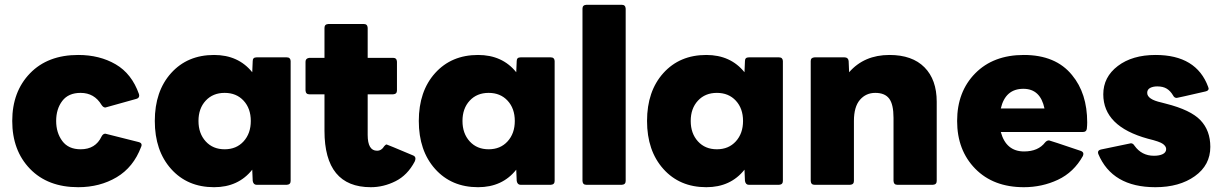

<svg xmlns="http://www.w3.org/2000/svg" viewBox="-20 -770 5083 800"><path d="M306 10Q179 10 105 -66.5Q31 -143 31 -266Q31 -388 105 -464.5Q179 -541 306 -541Q395 -541 462 -502Q529 -463 559 -378L560 -372Q560 -361 548 -358L419 -322Q410 -322 403 -333Q373 -383 316 -383Q265 -383 239.5 -349.5Q214 -316 214 -266Q214 -217 239.5 -182.5Q265 -148 316 -148Q378 -148 403 -201Q409 -213 419 -213L558 -178Q570 -175 570 -166Q570 -162 568 -158Q536 -73 466 -31.5Q396 10 306 10Z M872 10Q761 10 693 -66Q625 -142 625 -266Q625 -390 693 -465.5Q761 -541 872 -541Q973 -541 1031 -469L1033 -516Q1033 -531 1049 -531H1175Q1190 -531 1191 -516V-16Q1191 -1 1175 0H1049Q1036 0 1033 -16L1031 -63Q973 10 872 10ZM916 -148Q965 -148 995 -181Q1025 -214 1025 -266Q1025 -318 995 -350.5Q965 -383 916 -383Q867 -383 837 -350.5Q807 -318 807 -266Q807 -214 837 -181Q867 -148 916 -148Z M1525 10Q1332 10 1332 -225V-377H1269Q1254 -377 1253 -393V-513Q1253 -527 1269 -529H1332V-654Q1332 -669 1348 -670H1496Q1511 -670 1512 -654V-529H1618Q1633 -529 1634 -513V-393Q1634 -378 1618 -377H1512V-208Q1512 -142 1551 -142Q1570 -142 1581 -161Q1587 -168 1591 -168Q1593 -168 1702 -122Q1711 -118 1711 -109Q1711 -104 1708 -97Q1678 -40 1628 -15Q1578 10 1525 10Z M1972 10Q1861 10 1793 -66Q1725 -142 1725 -266Q1725 -390 1793 -465.5Q1861 -541 1972 -541Q2073 -541 2131 -469L2133 -516Q2133 -531 2149 -531H2275Q2290 -531 2291 -516V-16Q2291 -1 2275 0H2149Q2136 0 2133 -16L2131 -63Q2073 10 1972 10ZM2016 -148Q2065 -148 2095 -181Q2125 -214 2125 -266Q2125 -318 2095 -350.5Q2065 -383 2016 -383Q1967 -383 1937 -350.5Q1907 -318 1907 -266Q1907 -214 1937 -181Q1967 -148 2016 -148Z M2571 0H2423Q2408 0 2407 -16V-734Q2407 -749 2423 -750H2571Q2586 -750 2587 -734V-16Q2587 -1 2571 0Z M2923 10Q2812 10 2744 -66Q2676 -142 2676 -266Q2676 -390 2744 -465.5Q2812 -541 2923 -541Q3024 -541 3082 -469L3084 -516Q3084 -531 3100 -531H3226Q3241 -531 3242 -516V-16Q3242 -1 3226 0H3100Q3087 0 3084 -16L3082 -63Q3024 10 2923 10ZM2967 -148Q3016 -148 3046 -181Q3076 -214 3076 -266Q3076 -318 3046 -350.5Q3016 -383 2967 -383Q2918 -383 2888 -350.5Q2858 -318 2858 -266Q2858 -214 2888 -181Q2918 -148 2967 -148Z M3867 0H3719Q3704 0 3703 -16V-279Q3703 -335 3685 -359Q3667 -383 3627 -383Q3588 -383 3563 -354Q3538 -325 3538 -266V-16Q3538 -1 3522 0H3374Q3359 0 3358 -16V-516Q3358 -530 3374 -531H3499Q3514 -531 3516 -516L3518 -469Q3581 -541 3686 -541Q3781 -541 3832 -489.5Q3883 -438 3883 -346V-16Q3883 -1 3867 0Z M4246 10Q4119 10 4043.5 -67Q3968 -144 3968 -266Q3968 -388 4043.5 -464.5Q4119 -541 4246 -541Q4379 -541 4447 -457Q4510 -381 4510 -260Q4510 -248 4508.5 -234Q4507 -220 4492 -220H4150Q4172 -139 4247 -139Q4306 -139 4335 -177Q4342 -185 4351 -185Q4354 -185 4484 -141Q4494 -137 4494 -129Q4494 -125 4492 -120Q4454 -52 4388 -21Q4322 10 4246 10ZM4332 -318Q4315 -400 4244 -400Q4169 -400 4150 -318Z M4794 10Q4614 10 4556 -129L4555 -135Q4555 -144 4567 -147L4692 -173Q4701 -173 4707 -163Q4737 -121 4788 -121Q4811 -121 4825 -128Q4839 -135 4839 -149Q4839 -160 4826 -170Q4813 -180 4763 -192Q4577 -243 4577 -377Q4577 -449 4637.5 -495Q4698 -541 4795 -541Q4965 -541 5014 -408L5016 -401Q5016 -392 5003 -389Q4886 -362 4883 -362Q4873 -362 4868 -372Q4857 -391 4841.5 -400.5Q4826 -410 4802 -410Q4784 -410 4772 -403.5Q4760 -397 4760 -383Q4760 -356 4819 -343L4838 -338Q4941 -312 4982 -269Q5023 -226 5023 -158Q5023 -82 4958.5 -36Q4894 10 4794 10Z"/></svg>

Font: YamahaIndonesia935. App XBold
Style: Regular
Weight: 800
Designer: Dalton Maag Ltd
Foundry: Dalton Maag Ltd
Version: Version 1.002; January 01, 2024; Regular/Italic